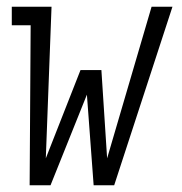

<svg xmlns="http://www.w3.org/2000/svg" viewBox="-20 -550 540 570"><path d="M68 0 71 -475H15V-530H133L116 -80L219 -342H281L298 -80L430 -530H492L319 0H258L238 -269L130 0Z"/></svg>

Font: Iosevka Slab Light
Style: Italic
Weight: 300
Italic angle: -9°
Monospace: yes
Designer: Belleve Invis
Foundry: Belleve Invis
Version: Version 11.1.1; ttfautohint (v1.8.3)